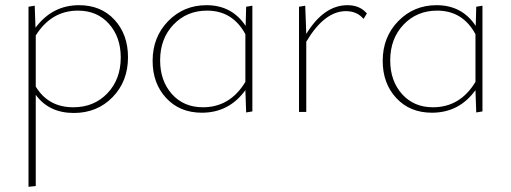

<svg xmlns="http://www.w3.org/2000/svg" viewBox="-20 -432 1972 741"><path d="M285 -412Q370 -412 422 -355.5Q474 -299 474 -211Q474 -118 414.5 -57Q355 4 265 4Q169 4 118 -66V286L90 289V-406L114 -410L117 -325Q182 -412 285 -412ZM263 -18Q343 -18 394.5 -72Q446 -126 446 -210Q446 -289 400.5 -340Q355 -391 281 -391Q178 -391 118 -295V-98Q166 -18 263 -18Z M930 -406 954 -410V-2L930 2L927 -84Q864 3 759 3Q674 3 621.5 -53.5Q569 -110 569 -197Q569 -289 629 -350.5Q689 -412 777 -412Q875 -412 928 -332ZM763 -18Q868 -18 927 -116V-300Q878 -391 779 -391Q701 -391 649.5 -337Q598 -283 598 -199Q598 -120 643.5 -69Q689 -18 763 -18Z M1321 -412Q1369 -412 1396 -380L1383 -359Q1358 -389 1315 -389Q1232 -389 1162 -271V0H1134V-406L1158 -410L1162 -301Q1230 -412 1321 -412Z M1818 -406 1842 -410V-2L1818 2L1815 -84Q1752 3 1647 3Q1562 3 1509.5 -53.5Q1457 -110 1457 -197Q1457 -289 1517 -350.5Q1577 -412 1665 -412Q1763 -412 1816 -332ZM1651 -18Q1756 -18 1815 -116V-300Q1766 -391 1667 -391Q1589 -391 1537.5 -337Q1486 -283 1486 -199Q1486 -120 1531.5 -69Q1577 -18 1651 -18Z"/></svg>

Font: EauTestInfant Extralight
Style: Regular
Weight: 250
Designer: Christian Thalmann (Catharsis Fonts)
Version: Version 0.001;PS 000.001;hotconv 1.0.88;makeotf.lib2.5.64775